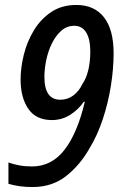

<svg xmlns="http://www.w3.org/2000/svg" viewBox="-20 -744 488 774"><path d="M111 10Q82 10 58 6.5Q34 3 14 -3V-89Q33 -82 57 -77.5Q81 -73 109 -73Q188 -73 240 -140Q292 -207 322 -334H318Q295 -301 262 -280.5Q229 -260 189 -260Q125 -260 94 -305.5Q63 -351 63 -423Q63 -471 76 -523.5Q89 -576 116.5 -621.5Q144 -667 186.5 -695.5Q229 -724 288 -724Q360 -724 399 -674.5Q438 -625 438 -529Q438 -467 427 -398Q416 -329 394.5 -264Q373 -199 342 -148Q304 -80 247.5 -35Q191 10 111 10ZM223 -342Q253 -342 276 -359.5Q299 -377 312 -405Q328 -428 336 -462Q344 -496 344 -536Q344 -586 327.5 -613Q311 -640 279 -640Q250 -640 227.5 -620.5Q205 -601 189.5 -569.5Q174 -538 166.5 -502Q159 -466 159 -434Q159 -342 223 -342Z"/></svg>

Font: Noto Sans Condensed Medium
Style: Italic
Weight: 500
Width: 3
Italic angle: -12°
Designer: Monotype Design Team
Foundry: Monotype Imaging Inc.
Version: Version 2.013; ttfautohint (v1.8.4.7-5d5b)